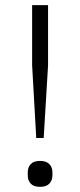

<svg xmlns="http://www.w3.org/2000/svg" viewBox="-20 -718 312 747"><path d="M121 -181 105 -464V-698H167V-464L150 -181ZM136 9Q111 9 99.5 -3.5Q88 -16 88 -36V-47Q88 -67 99.5 -79.5Q111 -92 136 -92Q160 -92 172 -79.5Q184 -67 184 -47V-36Q184 -16 172 -3.5Q160 9 136 9Z"/></svg>

Font: IBM Plex Sans Devanagari Light
Style: Regular
Weight: 300
Designer: Mike Abbink, Paul van der Laan, Pieter van Rosmalen, Erin McLaughlin
Foundry: Bold Monday
Version: Version 1.1